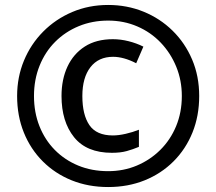

<svg xmlns="http://www.w3.org/2000/svg" viewBox="-20 -744 872 774"><path d="M431 -128Q329 -128 278.5 -191Q228 -254 228 -357Q228 -424 252 -475.5Q276 -527 322 -556.5Q368 -586 435 -586Q466 -586 498 -578Q530 -570 558 -556L529 -489Q504 -502 480.5 -508.5Q457 -515 436 -515Q377 -515 344.5 -473Q312 -431 312 -357Q312 -281 340.5 -239.5Q369 -198 435 -198Q458 -198 486.5 -204.5Q515 -211 540 -221V-152Q516 -142 491 -135Q466 -128 431 -128ZM416 10Q336 10 269 -17Q202 -44 152.5 -93.5Q103 -143 76 -210Q49 -277 49 -357Q49 -433 76.5 -499.5Q104 -566 154 -616.5Q204 -667 271 -695.5Q338 -724 416 -724Q492 -724 558.5 -697Q625 -670 675.5 -620.5Q726 -571 754.5 -504Q783 -437 783 -357Q783 -277 756 -210Q729 -143 679.5 -93.5Q630 -44 563 -17Q496 10 416 10ZM416 -54Q478 -54 531.5 -76.5Q585 -99 626 -139.5Q667 -180 690 -235.5Q713 -291 713 -357Q713 -420 690.5 -475Q668 -530 628 -572Q588 -614 533.5 -637.5Q479 -661 416 -661Q352 -661 297.5 -638.5Q243 -616 202.5 -575.5Q162 -535 139.5 -479Q117 -423 117 -357Q117 -291 139 -235.5Q161 -180 201 -139.5Q241 -99 295.5 -76.5Q350 -54 416 -54Z"/></svg>

Font: Noto Sans Kannada
Style: Regular
Weight: 400
Designer: Jelle Bosma - Monotype Design Team
Foundry: Monotype Imaging Inc.
Version: Version 2.003